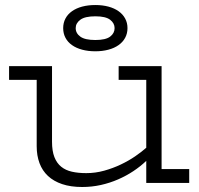

<svg xmlns="http://www.w3.org/2000/svg" viewBox="-20 -728 793 764"><path d="M732.9 0H562V-87.9Q539.1 -65.9 510.7 -47.1Q482.4 -28.3 450 -14.2Q417.5 0 381.3 8.1Q345.2 16.1 307.1 16.1Q261.2 16.1 227.3 4.6Q193.4 -6.8 170.9 -27.8Q148.4 -48.8 137.2 -78.9Q126 -108.9 126 -146V-410.2H16.1V-464.8H187V-164.1Q187 -127 196.5 -102.8Q206.1 -78.6 223.6 -64.5Q241.2 -50.3 266.4 -44.7Q291.5 -39.1 323.2 -39.1Q359.4 -39.1 394.5 -48.8Q429.7 -58.6 460.9 -73.5Q492.2 -88.4 518.1 -106.2Q543.9 -124 562 -140.1V-410.2H452.1V-464.8H623V-55.2H732.9ZM231.4 -616.2Q231.4 -637.2 240.5 -654.3Q249.5 -671.4 266.4 -683.3Q283.2 -695.3 306.9 -701.7Q330.6 -708 359.4 -708Q387.7 -708 411.4 -701.7Q435.1 -695.3 451.9 -683.3Q468.8 -671.4 478 -654.3Q487.3 -637.2 487.3 -616.2Q487.3 -594.7 478 -577.6Q468.8 -560.5 451.9 -548.6Q435.1 -536.6 411.4 -530.3Q387.7 -523.9 359.4 -523.9Q330.6 -523.9 306.9 -530.3Q283.2 -536.6 266.4 -548.6Q249.5 -560.5 240.5 -577.6Q231.4 -594.7 231.4 -616.2ZM281.2 -616.2Q281.2 -595.7 299.6 -582.3Q317.9 -568.8 359.4 -568.8Q400.4 -568.8 418.2 -582.3Q436 -595.7 436 -616.2Q436 -635.7 418.2 -649.4Q400.4 -663.1 359.4 -663.1Q317.9 -663.1 299.6 -649.4Q281.2 -635.7 281.2 -616.2Z"/></svg>

Font: Stint Ultra Expanded
Style: Regular
Weight: 400
Width: 7
Designer: Astigmatic (AOETI)
Foundry: Astigmatic (AOETI)
Version: Version 1.000